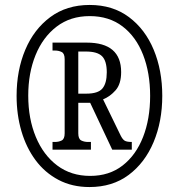

<svg xmlns="http://www.w3.org/2000/svg" viewBox="-20 -745 721 775"><path d="M341 10Q271 10 216 -19Q161 -48 123.5 -98.5Q86 -149 66.5 -215.5Q47 -282 47 -358Q47 -461 82 -544Q117 -627 183 -676Q249 -725 342 -725Q435 -725 500.5 -676Q566 -627 600.5 -544Q635 -461 635 -358Q635 -255 600 -171.5Q565 -88 499.5 -39Q434 10 341 10ZM344 -35Q421 -35 475 -77Q529 -119 557.5 -192Q586 -265 586 -358Q586 -451 557.5 -524Q529 -597 474.5 -638.5Q420 -680 342 -680Q264 -680 208.5 -637.5Q153 -595 123.5 -522.5Q94 -450 94 -359Q94 -266 124.5 -192.5Q155 -119 211 -77Q267 -35 344 -35ZM192 -141V-172H202Q217 -172 229 -178Q241 -184 241 -207V-506Q241 -529 229 -535Q217 -541 202 -541H192V-573H330Q469 -573 469 -454Q469 -406 446.5 -380.5Q424 -355 396 -344L467 -198Q475 -182 483.5 -177Q492 -172 512 -172V-141H433L344 -330H296V-207Q296 -184 308 -178Q320 -172 335 -172H347V-141ZM329 -367Q376 -367 393.5 -388Q411 -409 411 -453Q411 -499 392 -518Q373 -537 327 -537H296V-367Z"/></svg>

Font: Noto Serif Thai ExtraCondensed SemiBold
Style: Regular
Weight: 600
Width: 2
Designer: Monotype Design Team
Foundry: Monotype Imaging Inc.
Version: Version 2.001; ttfautohint (v1.8.4.7-5d5b)